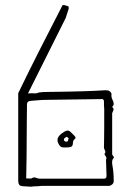

<svg xmlns="http://www.w3.org/2000/svg" viewBox="-20 -725 514 748"><path d="M79 1Q60 1 56 -4Q52 -9 52 -12Q51 -16 51 -20.5Q51 -25 51 -29V-362Q95 -453 138 -537.5Q181 -622 212 -682Q221 -700 223 -703.5Q225 -707 235 -704L247 -700Q248 -696 247.5 -693.5Q247 -691 247 -688Q245 -684 241.5 -672Q238 -660 236 -655L89 -361Q99 -362 111 -361.5Q123 -361 124 -362Q132 -366 150 -366.5Q168 -367 176 -367Q258 -368 305 -369.5Q352 -371 373 -372.5Q394 -374 398 -373Q404 -373 410 -367Q416 -361 414 -354Q414 -344 418.5 -336Q423 -328 423 -320Q423 -317 421 -314Q419 -311 417 -308Q424 -302 422 -296Q420 -290 417 -284Q417 -256 417 -225Q417 -194 417 -167.5Q417 -141 417 -125Q417 -121 421.5 -116.5Q426 -112 421 -107Q414 -100 418.5 -77Q423 -54 423 -19Q423 -12 417.5 -7Q412 -2 406 -1H144Q136 0 128 0.5Q120 1 112 1Q102 3 93.5 2Q85 1 79 1ZM135 -29H386Q395 -29 395 -40L393 -102Q397 -111 390.5 -118Q384 -125 391 -132Q390 -138 387 -143Q384 -148 385 -155Q385 -158 385.5 -179Q386 -200 386 -227.5Q386 -255 386 -276.5Q386 -298 386 -301Q385 -308 385 -315.5Q385 -323 385 -330Q385 -337 379 -339L161 -336Q145 -336 129 -334.5Q113 -333 99 -332Q85 -331 85 -318V-304Q85 -291 84.5 -260Q84 -229 84 -190Q84 -151 83.5 -114.5Q83 -78 82.5 -54Q82 -30 82 -30Q90 -30 97 -29.5Q104 -29 108 -33Q115 -35 121.5 -32Q128 -29 135 -29ZM222 -151Q215 -153 209.5 -162Q204 -171 204 -179Q204 -188 210 -195Q217 -204 231.5 -212.5Q246 -221 256 -210L270 -196Q278 -188 271 -183Q264 -178 264 -167Q264 -152 248.5 -151Q233 -150 222 -151ZM234 -174Q237 -173 241 -173.5Q245 -174 245 -178Q245 -182 247 -183Q249 -184 247 -186L243 -190Q240 -193 236.5 -190.5Q233 -188 231 -186Q229 -185 229 -182Q229 -176 234 -174Z"/></svg>

Font: Sankofa Display
Style: Regular
Weight: 400
Designer: Batsirai Madzonga
Foundry: Batsirai Madzonga
Version: Version 1.000; ttfautohint (v1.8.4.7-5d5b)